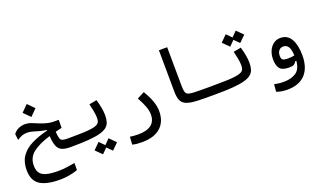

<svg xmlns="http://www.w3.org/2000/svg" viewBox="-91 -1290 3699 2198"><g transform="rotate(-20 1758.0 -190.5)"><path d="M580.1 2.9Q511.7 2.9 473.9 -15.1Q436 -33.2 419.4 -77.1Q402.8 -121.1 397.5 -197.8Q261.2 -156.7 186.3 -98.6Q111.3 -40.5 111.3 58.1Q111.3 111.8 133.3 146Q155.3 180.2 208.7 196Q262.2 211.9 355.5 211.9Q415 211.9 466.8 203.6Q518.6 195.3 559.6 189L558.6 274.4Q536.6 283.7 501.2 292.2Q465.8 300.8 424.1 306.4Q382.3 312 340.8 312Q176.3 312 96.4 258.8Q16.6 205.6 16.6 77.6Q16.6 -21.5 62.3 -87.6Q107.9 -153.8 192.4 -196.3Q276.9 -238.8 392.6 -267.6V-274.4Q371.1 -276.4 347.9 -281.5Q324.7 -286.6 297.4 -294.4Q258.8 -305.7 228.3 -314.2Q197.8 -322.8 164.1 -322.8Q129.9 -322.8 99.9 -310.5Q69.8 -298.3 43.9 -279.8L35.2 -354.5Q64 -392.1 101.8 -407.5Q139.6 -422.9 177.7 -422.9Q213.9 -422.9 245.6 -411.6Q277.3 -400.4 312 -384.8Q346.2 -369.1 391.1 -355.5Q421.9 -346.2 446.8 -342Q471.7 -337.9 498 -337.4Q511.2 -336.9 526.9 -336.9Q542 -336.9 559.6 -337.4L558.1 -239.3Q515.6 -229.5 480 -220.7Q483.9 -165 491.9 -139.6Q500 -114.3 521.5 -107.4Q543 -100.6 585.9 -100.6Q604.5 -100.6 613.5 -94.5Q622.6 -88.4 622.6 -65.9Q622.6 -24.4 610.1 -10.7Q597.7 2.9 580.1 2.9ZM276.4 -475.1 197.8 -553.7 276.4 -632.8 355 -553.7Z M580.1 2.9Q564 2.9 564 -52.7Q564 -78.6 570.8 -89.6Q577.6 -100.6 585.9 -100.6Q691.9 -100.6 762.7 -103.3Q833.5 -106 876.7 -112.8Q919.9 -119.6 942.1 -131.8Q964.4 -144 971.7 -162.6Q979 -181.2 979 -208Q979 -244.1 970.7 -288.6Q962.4 -333 950.2 -383.8L1042.5 -400.9Q1059.1 -343.8 1067.9 -294.7Q1076.7 -245.6 1076.7 -203.6Q1076.7 -157.7 1065.9 -123Q1055.2 -88.4 1025.6 -64.5Q996.1 -40.5 940.9 -25.6Q885.7 -10.7 797.4 -3.9Q709 2.9 580.1 2.9ZM1022.9 207.5 961.9 146.5 900.9 207.5 825.2 132.3 900.9 56.2 961.9 117.7 1022.9 56.2 1098.6 132.3Z M1373 230Q1334 230 1306.9 227.3Q1279.8 224.6 1252.4 217.3L1258.8 123.5Q1286.6 127 1307.9 129.2Q1329.1 131.3 1358.4 131.3Q1463.4 131.3 1517.6 90.1Q1571.8 48.8 1571.8 -34.7Q1571.8 -79.6 1553 -131.1Q1534.2 -182.6 1493.7 -256.3L1582 -302.2Q1674.3 -152.3 1674.3 -38.1Q1674.3 90.8 1595 160.4Q1515.6 230 1373 230Z M2337.9 2.9Q2328.1 2.9 2318.8 2.9Q2309.6 2.9 2300.3 2.9Q2238.8 2.9 2188 2.4Q2137.2 2 2089.8 -2Q2021.5 -7.8 1983.2 -26.6Q1944.8 -45.4 1929.2 -84Q1913.6 -122.6 1913.1 -188.5L1909.2 -693.4H2009.8L2013.7 -220.2Q2014.2 -173.8 2021 -149.2Q2027.8 -124.5 2048.6 -114.7Q2069.3 -105 2111.8 -103Q2154.3 -101.1 2199.7 -100.8Q2245.1 -100.6 2305.7 -100.6Q2314.9 -100.6 2324.7 -100.6Q2334 -100.6 2343.8 -100.6Q2370.6 -100.6 2370.6 -54.2Q2370.6 -22.9 2361.8 -10Q2353 2.9 2337.9 2.9Z M2337.9 2.9Q2321.8 2.9 2321.8 -52.7Q2321.8 -78.6 2328.6 -89.6Q2335.4 -100.6 2343.8 -100.6Q2449.7 -100.6 2520.5 -103.3Q2591.3 -106 2634.5 -112.8Q2677.7 -119.6 2700 -131.8Q2722.2 -144 2729.5 -162.6Q2736.8 -181.2 2736.8 -208Q2736.8 -244.1 2728.5 -288.6Q2720.2 -333 2708 -383.8L2800.3 -400.9Q2816.9 -343.8 2825.7 -294.7Q2834.5 -245.6 2834.5 -203.6Q2834.5 -157.7 2823.7 -123Q2813 -88.4 2783.4 -64.5Q2753.9 -40.5 2698.7 -25.6Q2643.6 -10.7 2555.2 -3.9Q2466.8 2.9 2337.9 2.9ZM2812.5 -452.6 2751.5 -513.7 2690.4 -452.6 2614.7 -527.8 2690.4 -604 2751.5 -542.5 2812.5 -604 2888.2 -527.8Z M3137.7 234.4Q3103 234.4 3068.1 228.5Q3033.2 222.7 3007.8 211.9L3015.1 123Q3043.9 128.9 3070.1 132.3Q3096.2 135.7 3128.9 135.7Q3222.2 135.7 3280.3 96.7Q3338.4 57.6 3346.2 -41.5H3333Q3322.3 -20 3304 -8.5Q3285.6 2.9 3246.6 2.9Q3161.1 2.9 3131.1 -35.2Q3101.1 -73.2 3101.1 -149.9Q3101.1 -204.1 3120.8 -249.8Q3140.6 -295.4 3176.8 -323Q3212.9 -350.6 3261.7 -350.6Q3348.1 -350.6 3390.6 -276.9Q3433.1 -203.1 3433.1 -76.7Q3433.1 72.8 3357.7 153.6Q3282.2 234.4 3137.7 234.4ZM3346.2 -107.9Q3342.3 -182.1 3321.3 -214.6Q3300.3 -247.1 3260.3 -247.1Q3226.6 -247.1 3206.8 -223.1Q3187 -199.2 3187 -160.2Q3187 -123.5 3202.9 -111.3Q3218.8 -99.1 3268.1 -99.1Q3289.1 -99.1 3307.4 -101.3Q3325.7 -103.5 3346.2 -107.9Z"/></g></svg>

Font: CaskaydiaMono NF
Style: Regular
Weight: 400
Designer: Aaron Bell
Foundry: Saja Typeworks
Version: Version 2111.001; ttfautohint (v1.8.4);Nerd Fonts 3.1.1